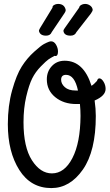

<svg xmlns="http://www.w3.org/2000/svg" viewBox="-20 -932 559 980"><path d="M391 -340Q391 -370 388 -401H369Q305 -401 262 -436Q219 -471 219 -527Q219 -567 244.5 -594.5Q270 -622 310 -622Q407 -622 447 -494Q459 -501 475 -519Q479 -532 487 -532Q498 -532 508.5 -515Q519 -498 519 -478Q519 -443 463 -419Q469 -377 469 -340Q469 -161 403 -66.5Q337 28 242 28Q137 28 78.5 -64.5Q20 -157 20 -298Q20 -393 42 -471.5Q64 -550 91 -592.5Q118 -635 153.5 -667Q189 -699 204 -707Q219 -715 230 -719Q236 -721 241 -721Q256 -721 266 -704Q276 -687 276 -669Q276 -646 263 -646Q260 -646 258 -647Q238 -636 227 -628.5Q216 -621 188.5 -593Q161 -565 144.5 -532Q128 -499 114 -439.5Q100 -380 100 -308Q100 -181 143 -114Q186 -47 245 -47Q309 -47 349.5 -125Q390 -203 391 -340ZM366 -470H378Q361 -550 317 -550Q292 -550 292 -525Q292 -504 311 -487Q330 -470 366 -470ZM308 -863 244 -768Q237 -750 215 -750Q185 -750 179 -773Q178 -778 184 -788L248 -893Q247 -901 256 -906.5Q265 -912 276 -912Q308 -912 315 -883Q317 -876 308 -863ZM444 -863 370 -768Q362 -750 340 -750Q308 -750 304 -773Q303 -779 310 -788L384 -893Q385 -901 394 -906.5Q403 -912 414 -912Q428 -912 439.5 -904Q451 -896 453 -883Q454 -877 444 -863Z"/></svg>

Font: Grand Hotel
Style: Regular
Weight: 400
Designer: Brian J. Bonislawsky & Jim Lyles for Astigmatic (AOETI)
Foundry: Astigmatic (AOETI)
Version: Version 001.000